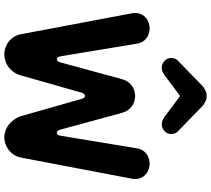

<svg xmlns="http://www.w3.org/2000/svg" viewBox="-64 -896 976 888"><g transform="rotate(90 424.0 -452.0)"><path d="M248 -755C248 -732 269 -712 293 -712C304 -712 314 -716 325 -723L424 -797L523 -723C535 -716 546 -712 555 -712C579 -712 600 -732 600 -755C600 -766 597 -779 584 -790L472 -899C456 -913 440 -920 424 -920C408 -920 392 -913 376 -899L264 -790C251 -779 248 -766 248 -755ZM232 16C275 16 315 -13 328 -58L408 -339C411 -351 417 -357 424 -357C431 -357 435 -351 438 -339L518 -58C535 -13 574 16 614 16C659 16 700 -15 709 -62L808 -582C808 -585 808 -587 808 -590C808 -626 779 -656 736 -656C701 -656 671 -633 666 -597L608 -246C607 -233 602 -227 594 -227C587 -227 582 -233 579 -245L502 -528C491 -568 459 -589 424 -589C389 -589 357 -568 346 -528L269 -245C266 -233 261 -227 254 -227C247 -227 242 -233 240 -246L182 -597C177 -633 148 -656 112 -656C69 -656 40 -626 40 -590C40 -587 40 -585 40 -582L138 -62C146 -15 187 16 232 16Z"/></g></svg>

Font: Dongle
Style: Bold
Weight: 700
Designer: Yanghee Ryu
Foundry: Yanghee Ryu
Version: Version 2.000